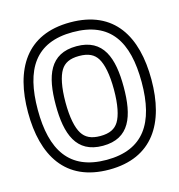

<svg xmlns="http://www.w3.org/2000/svg" viewBox="-111 -813 887 950"><g transform="rotate(-15 333.0 -338.0)"><path d="M333 -665C525.4 -665 599 -545.5 599 -338C599 -129 521.4 -11 333 -11C142.1 -11 67 -132 67 -338C67 -544.9 141.5 -665 333 -665ZM333 -715C107.4 -715 17 -558 17 -338C17 -118.9 107.8 39 333 39C555.1 39 649 -115.3 649 -338C649 -558.4 559.5 -715 333 -715ZM333 -593C195.5 -593 159 -487.1 159 -338C159 -189.6 196.4 -83 333 -83C470.5 -83 507 -188.9 507 -338C507 -487 470.4 -593 333 -593ZM457 -338C457 -260 445.2 -206.1 426.7 -176.1C409.4 -148.1 381.3 -133 333 -133C285.5 -133 257.4 -148 239.7 -176.3C220.9 -206.2 209 -260.1 209 -338C209 -416 220.8 -469.9 239.3 -499.9C256.6 -527.9 284.7 -543 333 -543C381.3 -543 409.4 -527.9 426.7 -499.9C445.2 -469.9 457 -416 457 -338Z"/></g></svg>

Font: Fog Sans
Style: Outline
Weight: 700
Foundry: Intel Corporation
Version: Version 1.00